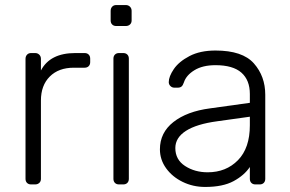

<svg xmlns="http://www.w3.org/2000/svg" viewBox="-20 -730 1147 760"><path d="M315 -520Q325 -520 331 -514Q337 -508 337 -498V-484Q337 -474 331 -468Q325 -462 315 -462H272Q212 -462 177 -427Q142 -392 142 -332V-22Q142 -12 135.5 -6Q129 0 119 0H103Q93 0 87 -6Q81 -12 81 -22V-497Q81 -507 87 -513.5Q93 -520 103 -520H119Q129 -520 135.5 -513.5Q142 -507 142 -497V-451Q178 -520 278 -520Z M478 -627H440Q430 -627 424 -633Q418 -639 418 -649V-687Q418 -697 424 -703.5Q430 -710 440 -710H478Q488 -710 494.5 -703.5Q501 -697 501 -687V-649Q501 -639 494.5 -633Q488 -627 478 -627ZM468 0H451Q441 0 435 -6Q429 -12 429 -22V-498Q429 -508 435 -514Q441 -520 451 -520H468Q478 -520 484 -514Q490 -508 490 -498V-22Q490 -12 484 -6Q478 0 468 0Z M969 -69Q947 -36 904.5 -13Q862 10 792 10Q744 10 703 -10Q662 -30 637.5 -64Q613 -98 613 -139Q613 -205 666.5 -247Q720 -289 811 -301L969 -323V-358Q969 -413 935.5 -442.5Q902 -472 833 -472Q782 -472 749.5 -452Q717 -432 708 -404Q704 -392 698.5 -387.5Q693 -383 684 -383H670Q661 -383 654.5 -389.5Q648 -396 648 -405Q648 -427 668 -456.5Q688 -486 730 -508Q772 -530 833 -530Q940 -530 985 -479Q1030 -428 1030 -355V-22Q1030 -12 1024 -6Q1018 0 1008 0H991Q981 0 975 -6Q969 -12 969 -22ZM969 -268 840 -250Q758 -239 716 -212Q674 -185 674 -144Q674 -98 712.5 -73Q751 -48 802 -48Q875 -48 922 -96Q969 -144 969 -234Z"/></svg>

Font: Hezaedrus Light
Style: Regular
Weight: 300
Designer: Hubert & Fischer
Foundry: Hubert & Fischer
Version: Version 1.10;September 3, 2019;FontCreator 11.5.0.2425 64-bi